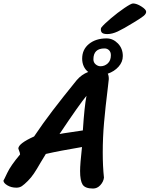

<svg xmlns="http://www.w3.org/2000/svg" viewBox="-37 -1072 865 1110"><path d="M808 -1004Q808 -992 793.5 -980Q779 -968 736 -942Q676 -905 643.5 -890Q611 -875 584 -875Q564 -875 555 -881Q546 -887 546 -902Q546 -909 549 -913Q563 -931 603 -965Q643 -999 682 -1025.5Q721 -1052 732 -1052Q753 -1052 780.5 -1034.5Q808 -1017 808 -1004ZM673 -748Q673 -714 648.5 -686.5Q624 -659 586 -646Q592 -636 592 -615Q588 -585 587 -570Q572 -449 564.5 -362.5Q557 -276 557 -190Q557 -111 564 -45Q561 -21 543 -1.5Q525 18 501 18Q455 18 440.5 -5Q426 -28 426 -83Q426 -123 437 -222Q306 -200 228 -182Q204 -144 197 -131Q176 -94 159.5 -69.5Q143 -45 124 -26Q103 -5 89.5 4Q76 13 58 13Q28 13 5.5 -0.5Q-17 -14 -17 -28Q-15 -30 5 -72.5Q25 -115 79 -179Q79 -187 74 -199Q69 -211 69 -213Q69 -242 160 -283Q211 -359 267.5 -433Q324 -507 406 -608Q434 -641 473 -656Q456 -669 447 -689Q438 -709 438 -733Q438 -786 477.5 -818Q517 -850 579 -850Q616 -850 644.5 -821Q673 -792 673 -748ZM604 -753Q604 -771 593.5 -781.5Q583 -792 567 -792Q503 -792 503 -729Q503 -711 516 -700Q529 -689 544 -689Q568 -689 586 -705.5Q604 -722 604 -753ZM463 -518Q424 -472 307 -297Q325 -301 362 -306L442 -318Q451 -457 463 -518Z"/></svg>

Font: Sriracha
Style: Regular
Weight: 400
Designer: Suppakit Chalermlarp
Version: Version 1.002g